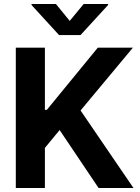

<svg xmlns="http://www.w3.org/2000/svg" viewBox="-20 -947 703 967"><path d="M59.6 -707H206.1V-393.6H215.8L472.7 -707H649.4L385.7 -390.6L652.3 0H476.6L280.3 -292L206.1 -202.1V0H59.6ZM331.1 -841.8 401.4 -926.8H524.4V-921.9L385.7 -770.5H277.3L138.7 -921.9V-926.8H261.7Z"/></svg>

Font: Pretendard GOV
Style: Bold
Weight: 700
Designer: Base glyphs from Inter by Rasmus Andersson; Hangeul glyphs from Noto Sans CJK(Source Han Sans) by Jang Soo-young and Kan
Foundry: Kil Hyung-jin
Version: Version 1.309